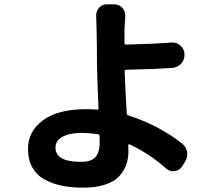

<svg xmlns="http://www.w3.org/2000/svg" viewBox="-20 -819 1040 894"><path d="M444.3 -159.2Q444.3 -175.8 443.4 -185.5Q443.4 -193.4 435.5 -194.3Q394.5 -200.2 361.3 -200.2Q303.7 -200.2 271 -182.1Q238.3 -164.1 238.3 -131.8Q238.3 -65.4 357.4 -65.4Q404.3 -65.4 424.3 -87.4Q444.3 -109.4 444.3 -159.2ZM828.1 -150.4Q847.7 -134.8 851.6 -110.4Q851.6 -105.5 851.6 -100.6Q851.6 -81.1 840.8 -64.5L827.1 -43Q815.4 -24.4 793 -22.5Q790 -21.5 786.1 -21.5Q768.6 -21.5 753.9 -34.2Q672.9 -105.5 584 -146.5Q581.1 -148.4 579.1 -147Q577.1 -145.5 577.1 -142.6Q578.1 -132.8 578.1 -116.2Q578.1 -81.1 567.9 -52.2Q557.6 -23.4 535.2 1.5Q512.7 26.4 469.7 40.5Q426.8 54.7 367.2 54.7Q311.5 54.7 266.6 45.4Q221.7 36.1 185.5 15.6Q149.4 -4.9 129.9 -41Q110.4 -77.1 110.4 -126Q110.4 -207 179.7 -258.8Q249 -310.5 379.9 -310.5Q406.2 -310.5 431.6 -308.6Q439.5 -307.6 438.5 -315.4Q431.6 -485.4 431.6 -522.5Q431.6 -598.6 429.7 -682.6L427.7 -746.1Q427.7 -766.6 440.4 -782.2Q455.1 -798.8 477.5 -798.8H511.7Q534.2 -798.8 549.8 -782.2Q563.5 -766.6 563.5 -746.1L559.6 -682.6V-618.2Q559.6 -611.3 567.4 -611.3Q695.3 -614.3 778.3 -621.1Q781.2 -621.1 783.2 -621.1Q803.7 -621.1 819.3 -607.4Q837.9 -591.8 838.9 -568.4V-565.4Q839.8 -541 823.7 -522.9Q807.6 -504.9 783.2 -502.9Q696.3 -497.1 567.4 -494.1Q559.6 -494.1 560.5 -486.3Q563.5 -394.5 570.3 -290Q571.3 -283.2 578.1 -281.2Q716.8 -237.3 828.1 -150.4Z"/></svg>

Font: Gen Jyuu Gothic Monospace Bold
Style: Bold
Weight: 700
Designer: [Source Han Sans]
Ryoko NISHIZUKA  (kana & ideographs); Paul D. Hunt (Latin, Greek & Cyrillic); Wenlong ZHANG  (bopomofo
Version: Version 1.002.20150607